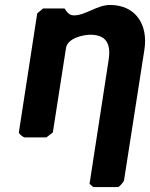

<svg xmlns="http://www.w3.org/2000/svg" viewBox="-20 -554 605 774"><path d="M341 187 356 200H456C461 200 479 179 480 173L562 -353C578 -455 527 -534 423 -534C372 -534 324 -492 279 -492C260 -492 252 -502 240 -520H154L130 -500L56 -20C55 -15 74 0 80 0H167L193 -20L246 -360C252 -401 317 -414 344 -414C407 -414 428 -379 418 -313Z"/></svg>

Font: Asimov Print
Style: CIt
Weight: 500
Designer: Google
Version: Version 2.000980: 2014